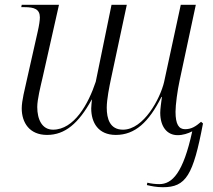

<svg xmlns="http://www.w3.org/2000/svg" viewBox="-20 -556 894 804"><path d="M662 228C759 228 789 178 830 -39L822 -46C800 -27 782 -15 755 -15C729 -15 715 -35 715 -88C715 -117 723 -177 732 -218L800 -536H737L667 -212C651 -144 582 -13 495 -13C440 -13 427 -59 427 -105C427 -140 438 -194 445 -227L511 -536H447L381 -214C350 -120 290 -13 202 -13C156 -13 136 -56 136 -108C136 -140 150 -195 159 -234L227 -536H71L69 -526H83C123 -526 147 -518 147 -483C147 -472 144 -450 138 -424L92 -220C84 -183 71 -135 71 -102C71 -43 103 9 177 9C252 9 309 -39 364 -139H365C364 -127 362 -113 362 -102C362 -43 391 9 465 9C545 9 603 -44 656 -150H658C655 -128 651 -99 651 -84C651 -26 679 10 724 10C746 10 767 3 785 -6C747 169 701 215 647 215C631 215 613 213 597 209L595 219C612 223 635 228 662 228Z"/></svg>

Font: Noto Serif Display Light
Style: Italic
Weight: 300
Italic angle: -12°
Designer: Monotype Design Team
Foundry: Monotype Imaging Inc.
Version: Version 2.009